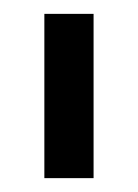

<svg xmlns="http://www.w3.org/2000/svg" viewBox="-20 -701 199 277"><path d="M115 -444H44V-681H115Z"/></svg>

Font: Hind Kochi
Style: Regular
Weight: 400
Designer: Dhruvi Tolia
Foundry: Indian Type Foundry
Version: Version 0.702;PS 1.0;hotconv 1.0.81;makeotf.lib2.5.63406